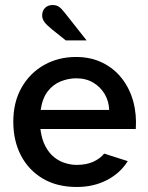

<svg xmlns="http://www.w3.org/2000/svg" viewBox="-20 -733 588 765"><path d="M286 12Q207 12 150.5 -21.5Q94 -55 63.5 -113.5Q33 -172 33 -248Q33 -327 66.5 -385Q100 -443 156.5 -474.5Q213 -506 283 -506Q342 -506 388.5 -483Q435 -460 466 -420Q497 -380 511 -328.5Q525 -277 521 -219H141Q146 -178 161 -150Q176 -122 196.5 -106Q217 -90 240.5 -83Q264 -76 285 -76Q324 -76 351.5 -88.5Q379 -101 395 -121L489 -91Q459 -43 406 -15.5Q353 12 286 12ZM142 -295H415Q414 -329 397.5 -357.5Q381 -386 352 -403.5Q323 -421 284 -421Q253 -421 222.5 -409Q192 -397 170.5 -369.5Q149 -342 142 -295ZM242 -572 187 -616Q165 -634 156.5 -646Q148 -658 148 -671Q148 -690 159.5 -701.5Q171 -713 190 -713Q205 -713 215.5 -705.5Q226 -698 239 -681L325 -572Z"/></svg>

Font: Atkinson Hyperlegible Next Medium
Style: Regular
Weight: 500
Designer: Elliott Scott, Megan Eiswerth, Linus Boman, Theodore Petrosky, Letters from Sweden
Foundry: Applied Design Works, Letters from Sweden
Version: Version 2.001